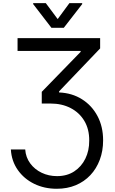

<svg xmlns="http://www.w3.org/2000/svg" viewBox="-20 -966 722 1201"><path d="M47.9 -31.2H137.7Q141.1 18.1 168.9 55.9Q196.8 93.8 240.7 114.7Q284.7 135.7 336.9 135.7Q398.9 135.7 444.1 106.2Q489.3 76.7 513.9 26.4Q538.6 -23.9 538.1 -86.9Q538.6 -157.7 507.6 -209.7Q476.6 -261.7 421.9 -290Q367.2 -318.4 295.9 -318.4H241.2V-391.6L484.4 -641.6V-647.5H89.8V-727.5H606.4V-663.1L349.6 -394.5V-387.7Q430.7 -384.3 492.7 -345.2Q554.7 -306.2 589.8 -240Q625 -173.8 625 -87.9Q625 -22 604.2 33.4Q583.5 88.9 545.2 129.6Q506.8 170.4 453.6 192.6Q400.4 214.8 335 214.8Q257.3 214.8 193.8 183.8Q130.4 152.8 91.3 97.2Q52.2 41.5 47.9 -31.2ZM266.6 -946.3 340.8 -846.7 414.1 -946.3H494.1V-940.4L378.9 -792H301.8L187.5 -940.4V-946.3Z"/></svg>

Font: Inter
Style: Regular
Weight: 400
Designer: Rasmus Andersson
Foundry: rsms
Version: Version 4.000;git-8c9346024